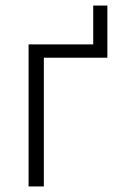

<svg xmlns="http://www.w3.org/2000/svg" viewBox="-20 -672 434 692"><path d="M83 0V-512H316V-652H367V-464H138V0Z"/></svg>

Font: IBM Plex Sans Condensed Light
Style: Regular
Weight: 300
Width: 3
Designer: Mike Abbink, Paul van der Laan, Pieter van Rosmalen
Foundry: Bold Monday
Version: Version 3.201